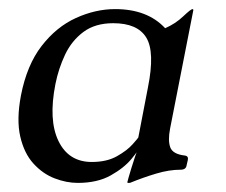

<svg xmlns="http://www.w3.org/2000/svg" viewBox="-20 -685 496 422"><path d="M305.2 -493Q320.8 -570.8 301.5 -602.4Q282.2 -634 228.8 -634Q189.2 -634 163.4 -614.8Q137.5 -595.5 123 -564.8Q108.5 -534 101.8 -500.2Q86.2 -421.2 108.5 -375.1Q130.8 -329 181.8 -329Q214.5 -329 236.8 -341.5Q259 -354 271 -367.4Q283 -380.8 284 -382.8ZM353.8 -402.2Q348.8 -376.2 354.2 -361.2Q359.8 -346.2 385.8 -343.2Q394.8 -342.2 392.8 -333.2L390.2 -322Q389 -312 377 -312Q351.8 -312 323.4 -303.5Q295 -295 268 -284Q267 -283 263.2 -283H261Q259.8 -283 260 -285Q261 -290 268.9 -316Q276.8 -342 286 -366H290Q285.8 -356 269.2 -336Q252.8 -316 223.4 -299.5Q194 -283 151 -283Q126 -283 100 -293Q74 -303 53.5 -325.5Q33 -348 24.5 -385Q16 -422 26 -475Q39 -542 71.5 -584Q104 -626 147 -645.5Q190 -665 233 -665Q304 -665 343 -623Q365.8 -633 382.6 -649Q399.5 -665 403 -665Q405 -665 405 -663Z"/></svg>

Font: Young Serif Light
Style: Italic
Weight: 300
Italic angle: -10.979°
Designer: Bastien Sozeau
Foundry: NBR — Bastien Sozeau
Version: Version 5.001